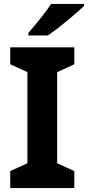

<svg xmlns="http://www.w3.org/2000/svg" viewBox="-20 -954 446 974"><path d="M357 0H32V-86L119 -126V-588L32 -628V-714H357V-628L270 -588V-126L357 -86ZM406 -924Q392 -910 369 -890Q346 -870 319.5 -848Q293 -826 267.5 -806.5Q242 -787 223 -774H124V-787Q140 -806 161.5 -831.5Q183 -857 204 -884.5Q225 -912 239 -934H406Z"/></svg>

Font: Noto Sans Sinhala
Style: Regular
Weight: 400
Designer: Jelle Bosma - Monotype Design Team
Foundry: Monotype Imaging Inc.
Version: Version 2.006